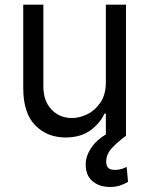

<svg xmlns="http://www.w3.org/2000/svg" viewBox="-20 -565 621 799"><path d="M252.8 7.1Q176.1 7.1 126.4 -43.7Q76.7 -94.5 76.7 -198.9V-545.5H160.5V-204.5Q160.5 -144.9 194.1 -109.4Q227.6 -73.9 279.8 -73.9Q311.1 -73.9 343.6 -89.8Q376.1 -105.8 398.3 -138.8Q420.5 -171.9 420.5 -223V-545.5H504.3V0Q472.3 23.4 447.1 49.7Q421.9 76 421.9 108Q421.9 123.9 429.7 133Q437.5 142 458.8 142Q474.8 142 487.2 137.8Q499.6 133.5 507.1 129.3L512.8 191.8Q501.1 199.2 482.1 206.1Q463.1 213.1 437.5 213.1Q393.8 213.1 365.2 189.1Q336.6 165.1 336.6 119.3Q336.6 79.9 366.1 41.2Q384.9 16.3 420.5 -5.7V-92.3H414.8Q395.6 -50.8 355.1 -21.8Q314.6 7.1 252.8 7.1Z"/></svg>

Font: Linik Sans
Style: Regular
Weight: 400
Designer: Rasmus Andersson (font), Marc Monis (original base), Kil Hyung-jin (Pretendard portions), Cristiano Sobral (main changes
Foundry: rsms
Version: Version 3.018;May 31, 2022;FontCreator 14.0.0.2814 64-bit; t